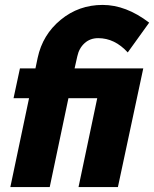

<svg xmlns="http://www.w3.org/2000/svg" viewBox="-20 -760 626 780"><path d="M98 -361H35L61 -482H124L133 -525Q153 -619 226.5 -679.5Q300 -740 397 -740Q492 -740 586 -668L499 -547Q446 -605 379 -605Q346 -605 323.5 -584.5Q301 -564 294 -531L283 -482H562L459 0H299L375 -361H258L182 0H22Z"/></svg>

Font: Raleway-v4020 ExtraBold
Style: Italic
Weight: 800
Italic angle: -12°
Designer: Matt McInerney, Pablo Impallari, Rodrigo Fuenzalida
Foundry: Matt McInerney, Pablo Impallari, Rodrigo Fuenzalida
Version: Version 4.020;PS 004.020;hotconv 1.0.88;makeotf.lib2.5.64775